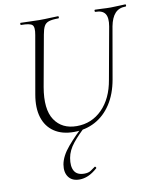

<svg xmlns="http://www.w3.org/2000/svg" viewBox="-96 -700 867 1049"><g transform="rotate(-10 337.5 -175.5)"><path d="M564 -522Q572 -569 557.5 -591Q543 -613 504 -613Q500 -613 500 -619Q500 -625 504 -625Q524 -625 545 -623.5Q566 -622 591 -622Q613 -622 634 -623.5Q655 -625 671 -625Q675 -625 675 -619Q675 -613 671 -613Q634 -613 612.5 -589.5Q591 -566 582 -519L532 -233Q518 -154 482 -99Q446 -44 393 -15.5Q340 13 275 13Q209 13 165.5 -16.5Q122 -46 105.5 -99.5Q89 -153 102 -226L158 -545Q166 -588 153.5 -600.5Q141 -613 91 -613Q88 -613 88 -619Q88 -625 91 -625Q113 -625 139.5 -623.5Q166 -622 194 -622Q226 -622 252.5 -623.5Q279 -625 298 -625Q302 -625 302 -619Q302 -613 298 -613Q264 -613 245.5 -607Q227 -601 218.5 -585Q210 -569 205 -540L154 -258Q133 -137 173.5 -76.5Q214 -16 296 -16Q379 -16 437 -74.5Q495 -133 512 -234ZM260 274Q219 274 199.5 247.5Q180 221 187 178Q195 132 237.5 82Q280 32 333 -15L342 -8Q299 30 267.5 69Q236 108 229 149Q221 195 236 221Q251 247 291 247Q313 247 326.5 238.5Q340 230 353 220Q355 218 358.5 222.5Q362 227 360 229Q333 253 308.5 263.5Q284 274 260 274Z"/></g></svg>

Font: Cormorant Light Light
Style: Italic
Weight: 300
Italic angle: -10°
Version: Version 4.000